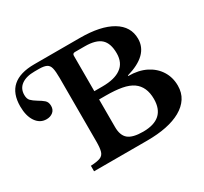

<svg xmlns="http://www.w3.org/2000/svg" viewBox="-155 -988 1280 1206"><g transform="rotate(-30 485.0 -385.0)"><path d="M217 -770H548Q698 -770 780 -721Q862 -672 862 -583Q862 -464 691 -415V-411Q765 -411 818.5 -384Q872 -357 901.5 -310Q931 -263 931 -203Q931 -152 906.5 -114Q882 -76 836 -50Q747 0 591 0H206V-40Q251 -42 274 -50.5Q297 -59 304.5 -83Q312 -107 312 -154V-616Q312 -663 306 -687.5Q300 -712 281.5 -721Q263 -730 227 -730H196Q135 -730 100.5 -705Q66 -680 66 -634Q66 -606 79.5 -592Q93 -578 121 -561Q144 -548 161 -533.5Q178 -519 178 -491Q178 -463 159 -447.5Q140 -432 112 -432Q65 -432 36.5 -473.5Q8 -515 8 -585Q8 -770 217 -770ZM518 -435Q563 -435 596.5 -443.5Q630 -452 652 -468Q700 -501 700 -571Q700 -644 664 -676.5Q628 -709 548 -709H477Q459 -709 459 -692V-435ZM598 -61Q759 -61 759 -206Q759 -295 701 -336Q671 -357 623 -366Q575 -375 507 -375H459V-175Q459 -114 491 -87.5Q523 -61 598 -61Z"/></g></svg>

Font: Libre Baskerville
Style: Bold
Weight: 700
Designer: Pablo Impallari, Rodrigo Fuenzalida
Foundry: Pablo Impallari, Rodrigo Fuenzalida
Version: Version 1.051; ttfautohint (v1.8.4.7-5d5b)